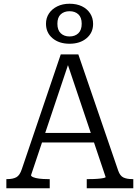

<svg xmlns="http://www.w3.org/2000/svg" viewBox="-20 -1007 747 1027"><path d="M197 -296H491L500 -245H186ZM334 -687 348 -672 146 -70Q146 -64 158 -59Q170 -54 190 -51.5Q210 -49 233 -49H246V0H14V-49H19Q49 -49 67.5 -59Q86 -69 97 -103L305 -716H399L612 -95Q622 -66 640.5 -57.5Q659 -49 687 -49H693V0H444V-49H457Q481 -49 501 -50.5Q521 -52 533 -54.5Q545 -57 545 -60ZM287 -880Q287 -846 305 -829Q323 -812 352 -812Q381 -812 399 -829Q417 -846 417 -880Q417 -914 399 -930.5Q381 -947 352 -947Q323 -947 305 -930.5Q287 -914 287 -880ZM478 -879Q478 -832 443 -802.5Q408 -773 352 -773Q296 -773 261 -802.5Q226 -832 226 -880Q226 -911 242 -935Q258 -959 286.5 -973Q315 -987 352 -987Q390 -987 418 -973.5Q446 -960 462 -935.5Q478 -911 478 -879Z"/></svg>

Font: Roboto Serif Light
Style: Regular
Weight: 300
Designer: Greg Gazdowicz
Foundry: Commercial Type
Version: Version 1.008